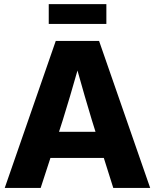

<svg xmlns="http://www.w3.org/2000/svg" viewBox="-20 -930 767 950"><path d="M3.4 0H181.2L229.5 -148.4H493.7L540.5 0H723.1L470.2 -727.5H255.9ZM506.3 -909.7H221.2V-811.5H506.3ZM272 -277.8 290.5 -335.4C314.9 -413.6 337.9 -491.2 363.3 -581.1C388.2 -491.2 411.1 -413.6 434.6 -335.4L452.6 -277.8Z"/></svg>

Font: Raveo Display
Style: Bold
Weight: 700
Designer: Jakub Foglar, Rasmus Andersson (Inter)
Foundry: Jakubfoglar.com
Version: Version 1.100;Glyphs 3.2.3 (3260)